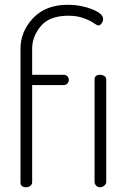

<svg xmlns="http://www.w3.org/2000/svg" viewBox="-20 -786 531 806"><path d="M66 -21V-581Q66 -654 119 -710Q172 -766 265 -766Q319 -766 366 -747.5Q413 -729 413 -706Q413 -697 406.5 -688Q400 -679 393 -679Q388 -679 373 -689.5Q358 -700 330.5 -710Q303 -720 267 -720Q188 -720 151.5 -676.5Q115 -633 115 -582V-472H249Q257 -472 263 -465.5Q269 -459 269 -451Q269 -442 263 -435.5Q257 -429 249 -429H115V-21Q115 -12 107.5 -6Q100 0 89 0Q66 0 66 -21ZM377 -22V-452Q377 -472 400 -472Q411 -472 418.5 -466.5Q426 -461 426 -452V-22Q426 -14 418 -7Q410 0 400 0Q390 0 383.5 -7Q377 -14 377 -22Z"/></svg>

Font: Terminal Dosis
Style: Light
Weight: 300
Designer: EdgarTolentino, PabloImpallari, IginoMarini
Foundry: EdgarTolentino, PabloImpallari, IginoMarini
Version: Version 1.006